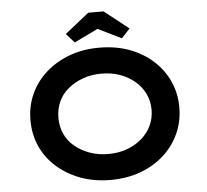

<svg xmlns="http://www.w3.org/2000/svg" viewBox="-60 -973 1127 1047"><g transform="rotate(-5 503.5 -449.5)"><path d="M504 10Q414 10 340 -17.5Q266 -45 210.5 -94Q155 -143 125.5 -209Q96 -275 96 -352Q96 -429 126 -495Q156 -561 211 -610Q266 -659 340 -686.5Q414 -714 503 -714Q593 -714 667 -687Q741 -660 796 -610.5Q851 -561 881 -495Q911 -429 911 -352Q911 -275 881 -209Q851 -143 796 -93.5Q741 -44 667 -17Q593 10 504 10ZM503 -132Q560 -132 606 -149Q652 -166 686.5 -195.5Q721 -225 740 -265Q759 -305 759 -352Q759 -399 740 -439Q721 -479 686.5 -508.5Q652 -538 606 -555Q560 -572 503 -572Q448 -572 401.5 -555Q355 -538 320 -509Q285 -480 267 -439.5Q249 -399 249 -352Q249 -305 267 -264.5Q285 -224 320 -195Q355 -166 401.5 -149Q448 -132 503 -132ZM374 -754 329 -804 461 -909H545L678 -804L632 -754L489 -824H518Z"/></g></svg>

Font: Lexend Mega SemiBold
Style: Regular
Weight: 600
Designer: Bonnie Shaver-Troup, Thomas Jockin
Foundry: Lexend
Version: Version 1.007